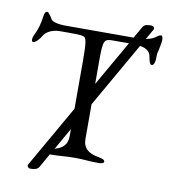

<svg xmlns="http://www.w3.org/2000/svg" viewBox="-88 -792 847 959"><g transform="rotate(10 335.0 -312.5)"><path d="M27 -546C27 -539 29 -533 34 -533C49 -533 69 -560 75 -571C89 -597 125 -610 157 -610H204C238 -610 256 -610 275 -606C291 -603 296 -581 296 -490V-241L116 74C112 80 115 77 115 77C115 84 119 92 130 92C149 92 166 90 175 74L214 5C268 5 292 0 342 0C388 0 405 5 459 5C476 5 488 2 488 -6C488 -15 478 -20 455 -24C405 -33 376 -54 376 -102V-278L564 -607C600 -601 615 -586 619 -564C624 -538 628 -523 638 -523C648 -523 654 -543 654 -555V-567C654 -593 658 -589 664 -626C665 -632 668 -647 668 -654C668 -664 665 -677 661 -677C645 -677 638 -665 622 -657C612 -652 600 -649 586 -646L617 -700L618 -704C618 -711 611 -717 604 -717C585 -717 567 -717 558 -700L525 -642H175C147 -642 113 -648 105 -662C99 -673 85 -694 80 -694C75 -694 66 -693 63 -671C57 -629 51 -604 32 -566C29 -560 27 -552 27 -546ZM426 -610H507L376 -381V-495C376 -605 381 -610 426 -610ZM233 -27 296 -138V-102C296 -59 273 -38 233 -27Z"/></g></svg>

Font: EB Garamond
Style: Regular
Weight: 400
Designer: Georg Duffner and Octavio Pardo
Foundry: Georg Duffner
Version: Version 1.000;PS 001.000;hotconv 1.0.88;makeotf.lib2.5.64775